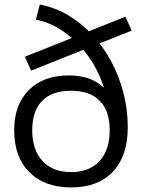

<svg xmlns="http://www.w3.org/2000/svg" viewBox="-20 -810 630 840"><path d="M291 10Q175 10 108.5 -56.5Q42 -123 42 -240Q42 -352 106 -416Q170 -480 281 -480Q329 -480 367 -467Q405 -454 432 -428L434 -429Q416 -485 385.5 -535Q355 -585 315.5 -624Q276 -663 231 -689Q186 -715 137 -724L154 -790Q219 -778 277 -744Q335 -710 383 -658.5Q431 -607 466 -542.5Q501 -478 520 -404Q539 -330 539 -254Q539 -128 474 -59Q409 10 291 10ZM291 -57Q371 -57 415.5 -105.5Q460 -154 460 -240Q460 -325 416.5 -369Q373 -413 291 -413Q208 -413 164.5 -369Q121 -325 121 -240Q121 -154 166 -105.5Q211 -57 291 -57ZM116 -501 89 -562 529 -737 556 -676Z"/></svg>

Font: M PLUS 1
Style: Regular
Weight: 400
Designer: Coji Morishita
Foundry: UNDERFOREST DESIGN
Version: Version 1.001